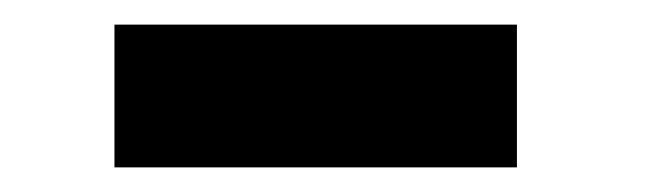

<svg xmlns="http://www.w3.org/2000/svg" viewBox="-20 -758 526 156"><path d="M73 -622V-738H400V-622Z"/></svg>

Font: TypoPRO Titillium Maps
Style: 999 wt
Weight: 900
Designer: Campivisivi
Foundry: Accademia di Belle Arti di Urbino and students of MA course of Visual design
Version: Version 001.001